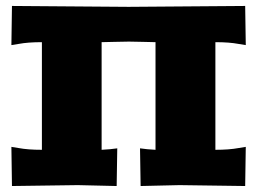

<svg xmlns="http://www.w3.org/2000/svg" viewBox="-20 -621 860 642"><path d="M18.1 -129.9 42 -126Q73.2 -120.1 120.1 -120.1V-480Q73.2 -480 42 -474.1L18.1 -470.2L20 -601.1L410.2 -598.1L799.8 -601.1L801.8 -470.2L777.8 -474.1Q746.6 -480 700.2 -480V-120.1Q746.6 -120.1 777.8 -126L801.8 -129.9L799.8 1L580.1 -2L450.2 1L448.2 -125L472.2 -122.1Q498 -120.1 500 -120.1V-480Q492.2 -480 458.5 -481Q424.8 -481.9 411.1 -481.9Q397.5 -481.9 362.8 -481Q328.1 -480 319.8 -480V-120.1Q322.3 -120.1 348.1 -122.1L372.1 -125L370.1 1L240.2 -2L20 1Z"/></svg>

Font: Zantroke
Style: Regular
Weight: 500
Foundry: gluk
Version: Version 0.36